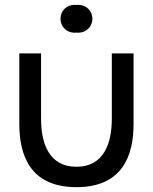

<svg xmlns="http://www.w3.org/2000/svg" viewBox="-20 -761 633 795"><path d="M288.5 -625.5C291 -625.5 294 -625.5 296.5 -626C299 -625.5 301.5 -625.5 304 -625.5C337.5 -625.5 362.5 -651 362.5 -683C362.5 -716 337.5 -741 304 -741C301.5 -741 299 -741 296.5 -740.5C294 -741 291 -741 288.5 -741C255.5 -741 230.5 -716 230.5 -683C230.5 -651 255.5 -625.5 288.5 -625.5ZM443 -269.5C443 -168 410.5 -70.5 296.5 -70.5C182.5 -70.5 150 -168 150 -269.5V-540H60V-246.5C60 -122 102.5 14 296.5 14C490.5 14 533 -122 533 -246.5V-540H443Z"/></svg>

Font: Hauora Medium
Style: Regular
Weight: 500
Designer: Wayne Shih
Foundry: WCYS
Version: Version 1.001;hotconv 1.0.109;makeotfexe 2.5.65596